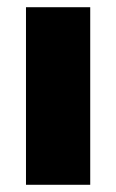

<svg xmlns="http://www.w3.org/2000/svg" viewBox="-20 -512 321 532"><path d="M52 0V-492H230V0Z"/></svg>

Font: Nunito Sans 12pt Black
Style: Regular
Weight: 900
Designer: Vernon Adams
Foundry: Vernon Adams
Version: Version 3.101;gftools[0.9.27]